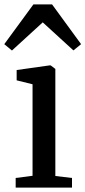

<svg xmlns="http://www.w3.org/2000/svg" viewBox="-40 -856 390 876"><path d="M108.5 -54V-471.5L36 -489.5V-536.5L185 -557.5H191.5L212.5 -541.5V-53L288.5 -44V0H31.5V-44ZM112.5 -836H197.5L330 -654.5L295 -626L155 -754L14.5 -625.5L-20.5 -654.5Z"/></svg>

Font: Merriweather Text
Style: Regular
Weight: 400
Designer: Eben Sorkin
Foundry: Eben Sorkin
Version: Version 2.100; ttfautohint (v1.7.19-72a1) -l 8 -r 50 -G 200 